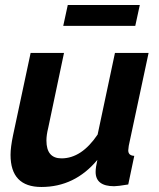

<svg xmlns="http://www.w3.org/2000/svg" viewBox="-20 -735 635 765"><path d="M232 -632 250 -715H537L519 -632ZM22 -118Q22 -148 32 -196L102 -524H235L172 -225Q165 -197 165 -175Q165 -104 225 -104Q305 -104 369 -199L438 -524H572L493 -154Q491 -140 491 -136Q491 -115 515 -114L491 0Q449 7 435 7Q361 7 361 -50Q361 -68 368 -98Q278 10 145 10Q22 10 22 -118Z"/></svg>

Font: Raleway-v4020
Style: Bold Italic
Weight: 700
Italic angle: -12°
Designer: Matt McInerney, Pablo Impallari, Rodrigo Fuenzalida
Foundry: Matt McInerney, Pablo Impallari, Rodrigo Fuenzalida
Version: Version 4.020;PS 004.020;hotconv 1.0.88;makeotf.lib2.5.64775